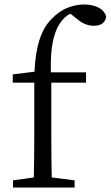

<svg xmlns="http://www.w3.org/2000/svg" viewBox="-20 -837 494 857"><path d="M37 -505 134 -517Q141 -685 210 -752Q244 -788 282 -802.5Q320 -817 355 -817Q391 -817 418 -804Q445 -791 454 -764Q449 -722 398 -722Q359 -722 323 -753L294 -776Q266 -762 247 -732Q227 -703 216 -652Q205 -601 207 -514H364V-468H209V-228Q209 -137 211 -45L313 -32V0H38V-32L131 -45Q133 -137 133 -228V-468H37Z"/></svg>

Font: Han-Nom Khai
Style: Regular
Weight: 400
Version: Version 1.200;June 22, 2023;FontCreator 14.0.0.2814 64-bit